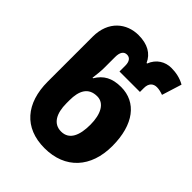

<svg xmlns="http://www.w3.org/2000/svg" viewBox="-218 -891 1022 1022"><g transform="rotate(45 292.5 -380.0)"><path d="M295 10C451 10 543 -93 543 -253C543 -416 468 -509 354 -509C287 -509 245 -486 215 -436H211C215 -468 218 -492 218 -521V-599C218 -635 231 -653 254 -653C276 -653 289 -636 289 -605V-561H443V-591C443 -626 462 -643 489 -643C505 -643 520 -639 537 -633L572 -745C539 -764 503 -770 471 -770C425 -770 382 -745 363 -695H359C337 -744 292 -770 224 -770C136 -770 57 -710 57 -591V-253C57 -90 142 10 295 10ZM295 -115C237 -115 209 -165 209 -242V-265C209 -335 232 -384 299 -384C351 -384 380 -331 380 -251C380 -173 358 -115 295 -115Z"/></g></svg>

Font: Noto Sans Georgian SemiCondensed ExtraBold
Style: Regular
Weight: 800
Width: 4
Designer: Monotype Design Team, Akaki Razmadze
Foundry: Google LLC
Version: Version 2.005